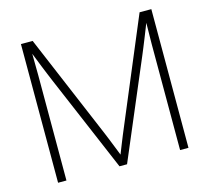

<svg xmlns="http://www.w3.org/2000/svg" viewBox="-104 -850 1061 973"><g transform="rotate(-15 426.5 -364.0)"><path d="M84.5 0V-727.5H146L375 -185.5Q381.8 -169.4 389.4 -150.6Q397 -131.8 404.8 -112.1Q412.6 -92.3 420.2 -73.2Q427.7 -54.2 434.1 -37.6H419.9Q426.3 -54.2 433.8 -73.2Q441.4 -92.3 449.2 -111.8Q457 -131.3 464.8 -150.4Q472.7 -169.4 479.5 -185.5L707 -727.5H768.6V0H724.6V-509.8Q724.6 -530.8 724.6 -553Q724.6 -575.2 725.1 -597.9Q725.6 -620.6 725.8 -643.8Q726.1 -667 726.1 -689H734.4Q725.1 -664.6 715.6 -640.6Q706.1 -616.7 697 -593.8Q688 -570.8 679.2 -549.8Q670.4 -528.8 662.6 -509.8L446.3 0H406.7L189.9 -509.8Q182.1 -528.8 173.3 -549.8Q164.6 -570.8 155.5 -593.5Q146.5 -616.2 137 -640.4Q127.4 -664.6 117.7 -689H127Q127.4 -667 127.4 -644Q127.4 -621.1 127.9 -598.1Q128.4 -575.2 128.4 -553Q128.4 -530.8 128.4 -509.8V0Z"/></g></svg>

Font: Inter 28pt ExtraLight
Style: Regular
Weight: 250
Designer: Rasmus Andersson
Foundry: rsms
Version: Version 4.001;git-66647c0bb